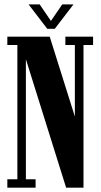

<svg xmlns="http://www.w3.org/2000/svg" viewBox="-20 -870 466 890"><path d="M14 0V-39H60.5V-661.5H14V-700H210.5L334 -307.5H327V-661.5H283V-700H411.5V-661.5H367V0H286.5L91.5 -622.5H100V-39H145V0ZM199 -736.5 112.5 -849.5H164L216 -773L268.5 -849.5H320.5L234 -736.5Z"/></svg>

Font: Imbue Thin 10pt ExtraBold
Style: Regular
Weight: 800
Version: Version 1.102